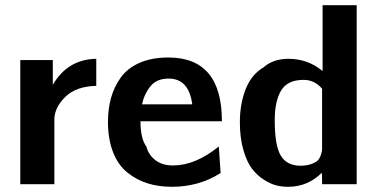

<svg xmlns="http://www.w3.org/2000/svg" viewBox="-20 -708 1461 738"><path d="M58 0V-477H183V-426V-382Q240 -480 350 -482V-378Q273 -376 232.5 -337Q192 -298 189 -254V0Z M395 -240Q395 -290 407 -332.5Q419 -375 444.5 -410.5Q470 -446 516.5 -466.5Q563 -487 627 -487Q833 -487 833 -242H520Q520 -175 543 -144Q550 -114 576.5 -93Q603 -72 645 -72Q731 -72 821 -145L828 -43Q745 10 641 10Q590 10 548 -3Q506 -16 470.5 -44Q435 -72 415 -122Q395 -172 395 -240ZM526 -307H719Q706 -406 628 -406Q582 -406 558 -376Q534 -346 526 -307Z M902 -238Q902 -310 925 -367Q948 -424 996 -451H995Q1032 -482 1089 -482Q1163 -482 1220 -435V-688H1351V0H1218V-23Q1218 -26 1217.5 -33Q1217 -40 1217 -44Q1163 10 1087 10Q1065 10 1043.5 5Q1022 0 995.5 -16.5Q969 -33 949 -59Q929 -85 915.5 -131.5Q902 -178 902 -238ZM1036 -246Q1036 -148 1059.5 -109.5Q1083 -71 1135 -71Q1159 -71 1176.5 -77.5Q1194 -84 1201.5 -91.5Q1209 -99 1213.5 -113Q1218 -127 1218 -133Q1218 -139 1218 -151V-367Q1189 -401 1147 -401Q1085 -401 1060.5 -360Q1036 -319 1036 -246Z"/></svg>

Font: Coval
Style: ExtraBold
Weight: 800
Foundry: Context Ltd
Version: Version 001.000